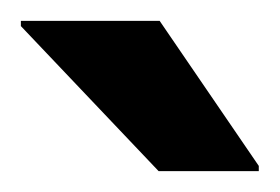

<svg xmlns="http://www.w3.org/2000/svg" viewBox="-20 -746 268 184"><path d="M132 -582 0 -721V-726H133L228 -587V-582Z"/></svg>

Font: Saira SemiBold
Style: Regular
Weight: 600
Designer: Hector Gatti with collaboration of the Omnibus-Type team
Foundry: Omnibus-Type
Version: Version 1.100; ttfautohint (v1.8.3)